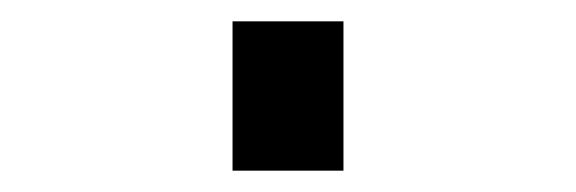

<svg xmlns="http://www.w3.org/2000/svg" viewBox="-20 60 540 180"><path d="M198 220V80H302V220Z"/></svg>

Font: Iosevka Heavy
Style: Regular
Weight: 900
Monospace: yes
Designer: Belleve Invis
Foundry: Belleve Invis
Version: Version 32.5.0; ttfautohint (v1.8.4)